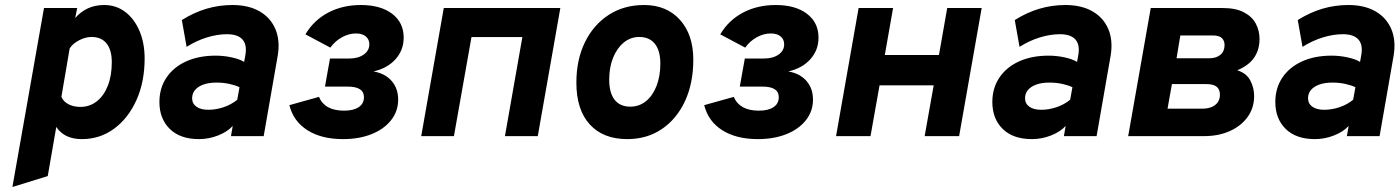

<svg xmlns="http://www.w3.org/2000/svg" viewBox="-20 -543 5583 766"><path d="M29.5 203 155.5 -511H288L280 -471Q325 -523 395.5 -523Q443 -523 479.2 -495.8Q515.5 -468.5 536.2 -420.2Q557 -372 557 -309.5Q557 -216.5 524.5 -144Q492 -71.5 435.5 -29.8Q379 12 306.5 12Q271.5 12 246 -0.2Q220.5 -12.5 204.5 -36.5L170.5 159.5ZM300.5 -116.5Q338 -116.5 366.2 -138.8Q394.5 -161 410.2 -201Q426 -241 426 -295Q426 -343.5 405.2 -369.5Q384.5 -395.5 345.5 -395.5Q321.5 -395.5 296 -382.5Q270.5 -369.5 258 -350L225 -157Q232.5 -138 253 -127.2Q273.5 -116.5 300.5 -116.5Z M774 12Q698.5 12 657.2 -28.8Q616 -69.5 616 -136Q616 -191.5 644 -233.2Q672 -275 722.5 -298Q773 -321 840.5 -321Q872 -321 903.8 -314.2Q935.5 -307.5 954 -296L958 -318Q967 -362 948.5 -384.2Q930 -406.5 885.5 -406.5Q847.5 -406.5 805.8 -393.8Q764 -381 724.5 -356L705.5 -463Q753 -493 803.2 -508Q853.5 -523 907.5 -523Q971.5 -523 1015.5 -497.8Q1059.5 -472.5 1078.8 -426.8Q1098 -381 1088 -321L1032 0H901.5L908.5 -40.5Q887 -17 850 -2.5Q813 12 774 12ZM811 -105Q841 -105 871.8 -115.2Q902.5 -125.5 926.5 -145L935.5 -195Q919 -203 895.2 -208.2Q871.5 -213.5 844 -213.5Q813.5 -213.5 791.8 -205.8Q770 -198 758.2 -184Q746.5 -170 746.5 -151Q746.5 -129.5 763.8 -117.2Q781 -105 811 -105Z M1348.5 12Q1262.5 12 1206.5 -23.5Q1150.5 -59 1134.5 -123.5L1252.5 -156.5Q1275.5 -101.5 1353 -101.5Q1390 -101.5 1411 -115.5Q1432 -129.5 1432 -155Q1432 -176.5 1415.8 -187Q1399.5 -197.5 1367 -197.5H1276.5L1296.5 -309.5H1372Q1408.5 -309.5 1431 -325.2Q1453.5 -341 1453.5 -366Q1453.5 -386 1439.2 -397.8Q1425 -409.5 1400 -409.5Q1371.5 -409.5 1344 -394.2Q1316.5 -379 1298 -353L1198.5 -406Q1232 -462.5 1289.5 -492.8Q1347 -523 1419.5 -523Q1498.5 -523 1544.5 -488Q1590.5 -453 1590.5 -393Q1590.5 -343 1558 -306.8Q1525.5 -270.5 1470 -258Q1516.5 -250 1542.5 -220Q1568.5 -190 1568.5 -145.5Q1568.5 -99.5 1540.5 -63.8Q1512.5 -28 1462.8 -8Q1413 12 1348.5 12Z M1660.5 0 1750.5 -511H2215.5L2125.5 0H1994.5L2064 -395H1861L1791 0Z M2482.5 12Q2386 12 2332.8 -46.8Q2279.5 -105.5 2279.5 -213Q2279.5 -305 2313.8 -374.8Q2348 -444.5 2408.8 -483.8Q2469.5 -523 2549.5 -523Q2639.5 -523 2692.8 -463.8Q2746 -404.5 2746 -305Q2746 -211 2712.8 -139.5Q2679.5 -68 2620.2 -28Q2561 12 2482.5 12ZM2494.5 -117.5Q2530 -117.5 2557 -139.2Q2584 -161 2599.2 -200Q2614.5 -239 2614.5 -289.5Q2614.5 -340.5 2592.8 -368Q2571 -395.5 2530.5 -395.5Q2495.5 -395.5 2468.5 -373.2Q2441.5 -351 2426 -312.8Q2410.5 -274.5 2410.5 -225Q2410.5 -172.5 2432 -145Q2453.5 -117.5 2494.5 -117.5Z M3003.5 12Q2917.5 12 2861.5 -23.5Q2805.5 -59 2789.5 -123.5L2907.5 -156.5Q2930.5 -101.5 3008 -101.5Q3045 -101.5 3066 -115.5Q3087 -129.5 3087 -155Q3087 -176.5 3070.8 -187Q3054.5 -197.5 3022 -197.5H2931.5L2951.5 -309.5H3027Q3063.5 -309.5 3086 -325.2Q3108.5 -341 3108.5 -366Q3108.5 -386 3094.2 -397.8Q3080 -409.5 3055 -409.5Q3026.5 -409.5 2999 -394.2Q2971.5 -379 2953 -353L2853.5 -406Q2887 -462.5 2944.5 -492.8Q3002 -523 3074.5 -523Q3153.5 -523 3199.5 -488Q3245.5 -453 3245.5 -393Q3245.5 -343 3213 -306.8Q3180.5 -270.5 3125 -258Q3171.5 -250 3197.5 -220Q3223.5 -190 3223.5 -145.5Q3223.5 -99.5 3195.5 -63.8Q3167.5 -28 3117.8 -8Q3068 12 3003.5 12Z M3315.5 0 3405.5 -511H3543L3510 -323.5H3726L3759 -511H3896.5L3806.5 0H3669L3705 -202.5H3489L3453 0Z M4097 12Q4021.5 12 3980.2 -28.8Q3939 -69.5 3939 -136Q3939 -191.5 3967 -233.2Q3995 -275 4045.5 -298Q4096 -321 4163.5 -321Q4195 -321 4226.8 -314.2Q4258.5 -307.5 4277 -296L4281 -318Q4290 -362 4271.5 -384.2Q4253 -406.5 4208.5 -406.5Q4170.5 -406.5 4128.8 -393.8Q4087 -381 4047.5 -356L4028.5 -463Q4076 -493 4126.2 -508Q4176.5 -523 4230.5 -523Q4294.5 -523 4338.5 -497.8Q4382.5 -472.5 4401.8 -426.8Q4421 -381 4411 -321L4355 0H4224.5L4231.5 -40.5Q4210 -17 4173 -2.5Q4136 12 4097 12ZM4134 -105Q4164 -105 4194.8 -115.2Q4225.5 -125.5 4249.5 -145L4258.5 -195Q4242 -203 4218.2 -208.2Q4194.5 -213.5 4167 -213.5Q4136.5 -213.5 4114.8 -205.8Q4093 -198 4081.2 -184Q4069.5 -170 4069.5 -151Q4069.5 -129.5 4086.8 -117.2Q4104 -105 4134 -105Z M4481 0 4571 -511H4857.5Q4910 -511 4942.5 -494Q4975 -477 4990 -449Q5005 -421 5005 -387.5Q5005 -345 4983.8 -313.5Q4962.5 -282 4916 -262.5Q4952.5 -251.5 4968 -222.2Q4983.5 -193 4983.5 -160Q4983.5 -112 4957.2 -76Q4931 -40 4886.2 -20Q4841.5 0 4785 0ZM4638 -109.5H4776.5Q4798.5 -109.5 4814.2 -116.2Q4830 -123 4838.5 -135.2Q4847 -147.5 4847 -165Q4847 -177.5 4842 -187.2Q4837 -197 4824.8 -202.2Q4812.5 -207.5 4792 -207.5H4655.5ZM4674 -310.5H4804Q4832.5 -310.5 4849 -324.5Q4865.5 -338.5 4865.5 -363Q4865.5 -380.5 4854.8 -391Q4844 -401.5 4819.5 -401.5H4689Z M5226 12Q5150.5 12 5109.2 -28.8Q5068 -69.5 5068 -136Q5068 -191.5 5096 -233.2Q5124 -275 5174.5 -298Q5225 -321 5292.5 -321Q5324 -321 5355.8 -314.2Q5387.5 -307.5 5406 -296L5410 -318Q5419 -362 5400.5 -384.2Q5382 -406.5 5337.5 -406.5Q5299.5 -406.5 5257.8 -393.8Q5216 -381 5176.5 -356L5157.5 -463Q5205 -493 5255.2 -508Q5305.5 -523 5359.5 -523Q5423.5 -523 5467.5 -497.8Q5511.5 -472.5 5530.8 -426.8Q5550 -381 5540 -321L5484 0H5353.5L5360.5 -40.5Q5339 -17 5302 -2.5Q5265 12 5226 12ZM5263 -105Q5293 -105 5323.8 -115.2Q5354.5 -125.5 5378.5 -145L5387.5 -195Q5371 -203 5347.2 -208.2Q5323.5 -213.5 5296 -213.5Q5265.5 -213.5 5243.8 -205.8Q5222 -198 5210.2 -184Q5198.5 -170 5198.5 -151Q5198.5 -129.5 5215.8 -117.2Q5233 -105 5263 -105Z"/></svg>

Font: Overpass ExtraBold
Style: Italic
Weight: 800
Italic angle: -10°
Designer: Delve Withrington, Dave Bailey, Thomas Jockin
Foundry: Delve Fonts LLC
Version: Version 4.000